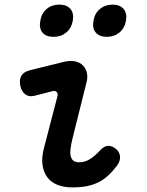

<svg xmlns="http://www.w3.org/2000/svg" viewBox="-20 -804 640 834"><path d="M130 -388Q106 -382 90 -394Q74 -406 68 -432Q63 -458 73 -475Q83 -492 110 -499L256 -535Q284 -542 305.5 -537.5Q327 -533 340 -520Q353 -507 357.5 -487Q362 -467 355 -443L297 -211Q288 -176 286 -154.5Q284 -133 288.5 -121Q293 -109 302 -104Q311 -99 324 -99Q349 -99 371 -113Q393 -127 414 -150Q432 -170 449.5 -170.5Q467 -171 484 -157Q501 -142 501.5 -122Q502 -102 487 -83Q468 -58 448 -40Q428 -22 405 -11Q382 0 355 5Q328 10 294 10Q258 10 230 -1Q202 -12 185.5 -34Q169 -56 164.5 -88.5Q160 -121 172 -165L229 -384Q233 -397 226.5 -404Q220 -411 208 -408ZM444 -644Q412 -644 396 -662.5Q380 -681 386 -713Q391 -746 414 -765Q437 -784 469 -784Q501 -784 517 -765Q533 -746 527 -713Q521 -681 498.5 -662.5Q476 -644 444 -644ZM213 -644Q180 -644 164.5 -662.5Q149 -681 155 -713Q160 -746 182.5 -765Q205 -784 238 -784Q270 -784 286 -765Q302 -746 296 -713Q290 -681 267.5 -662.5Q245 -644 213 -644Z"/></svg>

Font: Maple Mono SemiBold
Style: Italic
Weight: 600
Italic angle: -10°
Monospace: yes
Designer: subframe7536
Version: Version 7.000